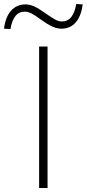

<svg xmlns="http://www.w3.org/2000/svg" viewBox="-98 -937 432 957"><path d="M97 0V-705H139V0ZM-46 -792 -78 -794Q-71 -852 -43 -883.5Q-15 -915 29 -915Q52 -915 75 -904Q98 -893 131 -869Q163 -847 179 -838.5Q195 -830 210 -830Q240 -830 257.5 -852.5Q275 -875 282 -917L314 -915Q307 -857 279.5 -825.5Q252 -794 208 -794Q186 -794 162 -805Q138 -816 102 -842Q74 -863 57 -871Q40 -879 26 -879Q-4 -879 -21.5 -856.5Q-39 -834 -46 -792Z"/></svg>

Font: Mulish ExtraLight ExtraLight
Style: Regular
Weight: 250
Version: Version 3.603